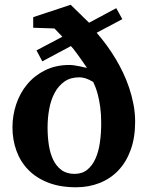

<svg xmlns="http://www.w3.org/2000/svg" viewBox="-20 -772 618 804"><path d="M403.8 -255.9Q403.8 -293.9 399.7 -323.7Q395.5 -353.5 389.9 -374.8Q384.3 -396 378.7 -409.7Q373 -423.3 370.1 -429.2Q361.3 -434.1 352.1 -438.5Q343.8 -442.4 333.3 -445.3Q322.8 -448.2 312 -448.2Q275.4 -448.2 250.2 -430.7Q225.1 -413.1 209.2 -383.8Q193.4 -354.5 186.3 -316.4Q179.2 -278.3 179.2 -237.8Q179.2 -201.2 184.3 -166.3Q189.5 -131.3 202.1 -104.2Q214.8 -77.1 236.8 -60.5Q258.8 -43.9 292 -43.9Q324.2 -43.9 345.7 -61.5Q367.2 -79.1 380.1 -108.4Q393.1 -137.7 398.4 -176Q403.8 -214.4 403.8 -255.9ZM545.9 -262.2Q545.9 -195.8 527.3 -144.5Q508.8 -93.3 475.8 -58.6Q442.9 -23.9 397.5 -5.9Q352.1 12.2 298.8 12.2Q231 12.2 180.9 -7.6Q130.9 -27.3 97.9 -61.5Q64.9 -95.7 48.6 -141.4Q32.2 -187 32.2 -238.8Q32.2 -289.1 48.1 -336.2Q64 -383.3 94.5 -419.7Q125 -456.1 169.4 -478Q213.9 -500 271 -500Q281.2 -500 293.2 -498Q305.2 -496.1 315.7 -493.9Q326.2 -491.7 334 -489.7Q341.8 -487.8 344.2 -487.8Q343.3 -489.3 338.9 -495.6Q334.5 -502 328.6 -510.5Q322.8 -519 315.4 -529.3Q308.1 -539.6 301 -549.3Q293.9 -559.1 287.6 -566.9Q281.2 -574.7 276.9 -579.1L157.2 -515.1L132.8 -561L241.2 -618.2L208 -652.8L119.1 -655.8V-700.2L275.9 -752L353 -676.8L466.8 -737.8L492.2 -691.9L384.8 -634.8Q429.7 -583.5 465.3 -523.9Q480.5 -498.5 494.9 -468.5Q509.3 -438.5 520.5 -405.3Q531.7 -372.1 538.8 -335.9Q545.9 -299.8 545.9 -262.2Z"/></svg>

Font: Charis SIL Afr
Style: Bold
Weight: 700
Foundry: SIL International
Version: Version 5.000